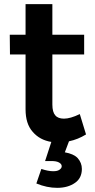

<svg xmlns="http://www.w3.org/2000/svg" viewBox="-20 -680 455 924"><path d="M354 81C341 67 320 58 292 53L312 0C341 -6 368 -17 394 -33L364 -131C333 -116 308 -109 288 -109C269 -109 255 -114 246 -125C237 -135 232 -152 232 -177V-418H385V-513H232V-660H103V-513H27L28 -418H103V-154C103 -108 114 -72 137 -46C160 -19 190 -3 227 3L197 95H227C243 95 255 97 264 102C273 107 277 113 277 120C277 127 273 132 266 137C259 142 249 144 236 144C219 144 200 140 179 133L155 203C189 217 222 224 255 224C290 224 318 216 341 200C363 185 374 162 374 133C374 113 367 96 354 81Z"/></svg>

Font: Argentum Sans Medium
Style: Regular
Weight: 500
Designer: Julieta Ulanovsky
Foundry: Julieta Ulanovsky
Version: Version 5.001;January 29, 2019;FontCreator 11.5.0.2425 64-bi